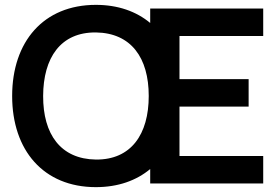

<svg xmlns="http://www.w3.org/2000/svg" viewBox="-20 -755 1153 790"><path d="M374.5 15C465.5 15 541 -12 598 -59.5V0H1063V-113H718.5V-316.5H1003V-429.5H718.5V-607H1063V-720H598V-660.5C541 -708 465.5 -735 374.5 -735C159 -735 30 -583.5 30 -360C30 -136.5 159 15 374.5 15ZM157.5 -360C158 -517.5 229.5 -623 374.5 -621.5C519.5 -619.5 592 -517.5 592 -360C592 -202.5 519.5 -97 374.5 -98.5C229.5 -100.5 157 -202.5 157.5 -360Z"/></svg>

Font: Manrope
Style: Bold
Weight: 700
Designer: Mikhail Sharanda
Foundry: Mikhail Sharanda
Version: Version 4.505;FEAKit 1.0